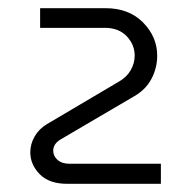

<svg xmlns="http://www.w3.org/2000/svg" viewBox="-20 -720 471 469"><path d="M144 -271Q100 -271 77 -294.5Q54 -318 54 -348Q54 -368 64.5 -386.5Q75 -405 95 -417L271 -521Q290 -532 299.5 -549Q309 -566 309 -584Q309 -611 289.5 -631.5Q270 -652 236 -652H78V-700H238Q295 -700 329.5 -665Q364 -630 364 -584Q364 -554 350 -527.5Q336 -501 308 -485L129 -380Q110 -369 110 -352Q110 -339 120.5 -329.5Q131 -320 150 -320H373V-271Z"/></svg>

Font: MuseoModerno Light
Style: Regular
Weight: 300
Designer: Pablo Cosgaya, Héctor Gatti, Marcela Romero, and the Authors of The MuseoModerno Project.
Foundry: Omnibus-Type Team
Version: Version 1.001